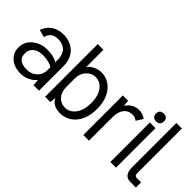

<svg xmlns="http://www.w3.org/2000/svg" viewBox="-25 -1053 1525 1525"><g transform="rotate(45 738.0 -290.5)"><path d="M205.6 -397.9Q129.9 -397.9 114.3 -328.1L51.3 -345.2Q78.1 -424.8 159.2 -447.3Q184.1 -454.1 214.6 -454.1Q245.1 -454.1 277.1 -443.1Q309.1 -432.1 334 -410.2Q387.7 -361.3 387.7 -272.9V0H325.7L321.8 -54.2Q299.8 -26.4 263.7 -9Q227.5 8.3 189 8.3Q150.4 8.3 121.8 -1.5Q93.3 -11.2 72.8 -29.3Q29.3 -66.9 29.3 -127.9Q29.3 -196.3 85 -238.8Q136.7 -277.8 205.8 -277.8Q274.9 -277.8 319.8 -252V-273.9Q319.8 -369.1 249 -391.6Q228.5 -397.9 205.6 -397.9ZM319.8 -162.1V-194.8Q297.4 -213.4 242.2 -220.2Q226.6 -222.2 213.4 -222.2Q157.2 -222.2 127.9 -196.8Q98.6 -171.4 98.6 -129.9Q98.6 -48.8 200.7 -48.8Q251.5 -48.8 286.1 -81.5Q319.8 -113.8 319.8 -162.1Z M763.7 -52.7Q711.9 9.3 627.9 9.3Q573.2 9.3 539.1 -23.4Q527.3 -34.7 520 -51.8L516.1 0H456.1V-591.3H520V-397.9Q541 -425.3 572.3 -439.7Q603.5 -454.1 637.9 -454.1Q672.4 -454.1 705.1 -439Q737.8 -423.8 762.7 -394.5Q787.6 -365.2 802.2 -322Q816.9 -278.8 816.9 -223.4Q816.9 -168 802.7 -125.2Q788.6 -82.5 763.7 -52.7ZM751 -222.7Q751 -264.2 741.7 -296.4Q732.4 -328.6 715.8 -350.6Q683.1 -395 627.9 -395Q585.9 -395 554.7 -361.3Q520 -325.2 520 -267.1V-173.8Q520 -116.2 552.7 -81.5Q583 -49.8 627 -49.8Q680.2 -49.8 714.8 -95.7Q751 -143.6 751 -222.7Z M1134.3 -429.2 1099.1 -373Q1075.7 -391.1 1050.3 -391.1Q1024.9 -391.1 1007.6 -383.3Q990.2 -375.5 977.1 -359.4Q949.2 -325.2 949.2 -264.2V0H885.3V-443.8H945.3L949.2 -391.1Q966.3 -418.9 993.7 -436.3Q1021 -453.6 1059.8 -454.1Q1098.6 -454.6 1134.3 -429.2Z M1262.2 -529.3Q1262.2 -504.9 1249.3 -494.6Q1236.3 -484.4 1217.8 -484.4Q1199.2 -484.4 1186.3 -494.6Q1173.3 -504.9 1173.3 -529.3Q1173.3 -572.3 1217.8 -572.3Q1262.2 -572.3 1262.2 -529.3ZM1252.4 0H1188.5V-443.8H1252.4Z M1402.8 -87.9Q1402.8 -58.6 1427.2 -58.6H1475.6V0H1413.6Q1340.3 0 1340.3 -92.8V-589.8H1402.8Z"/></g></svg>

Font: Meera
Style: Regular
Weight: 400
Designer: Hussain KH and Suresh P for Swathanthra Malayalam Computing (SMC)
Version: 7.0.0+20160512